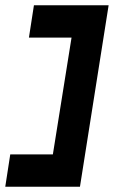

<svg xmlns="http://www.w3.org/2000/svg" viewBox="-27 -640 433 730"><path d="M12 -53 -7 70H277L386 -620H102L83 -497H245L174 -53Z"/></svg>

Font: Charger Pro
Style: UltraNarObl
Weight: 900
Designer: Jasper
Foundry: Cannot Into Space Fonts
Version: Version 1.09